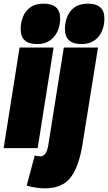

<svg xmlns="http://www.w3.org/2000/svg" viewBox="-36 -810 591 1050"><path d="M203 -790Q293 -790 293 -709Q293 -672 279 -640Q265 -608 237 -588.5Q209 -569 167 -569Q77 -569 77 -651Q77 -687 90 -719Q103 -751 130.5 -770.5Q158 -790 203 -790ZM-16 0 71 -550H257L170 0ZM445 -790Q535 -790 535 -709Q535 -672 521.5 -640Q508 -608 480 -588.5Q452 -569 410 -569Q319 -569 319 -651Q319 -687 332 -719Q345 -751 372.5 -770.5Q400 -790 445 -790ZM500 -550 415 -20Q395 103 349.5 161.5Q304 220 208 220Q190 220 163 216.5Q136 213 110 205L154 40Q163 43 171 44Q179 45 185 45Q218 45 228 -16L313 -550Z"/></svg>

Font: Georama Semi Condensed Black
Style: Italic
Weight: 900
Width: 4
Italic angle: -9°
Designer: Jean-Baptiste Levee
Foundry: Production Type
Version: Version 1.000